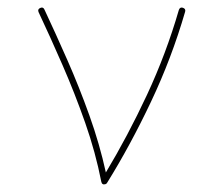

<svg xmlns="http://www.w3.org/2000/svg" viewBox="-20 -503 589 510"><path d="M86.9 -481.9Q94.7 -485.4 98.1 -477.5Q127.4 -415 158.9 -343.5Q190.4 -272 217.5 -196.3Q244.6 -120.6 261.2 -44.9Q319.3 -141.6 370.4 -251Q421.4 -360.4 455.1 -476.6Q458 -484.9 465.8 -482.4Q474.1 -479.5 471.7 -471.7Q436 -348.6 381.3 -233.2Q326.7 -117.7 264.6 -17.6Q263.2 -14.6 259.8 -13.7Q251 -11.2 249 -20.5Q233.9 -98.1 206.3 -176.8Q178.7 -255.4 146 -330.3Q113.3 -405.3 82.5 -470.7Q79.1 -478.5 86.9 -481.9Z"/></svg>

Font: Mikhak-DS1-FD Thin
Style: Regular
Weight: 100
Designer: Amin Abedi
Version: Version 3.2